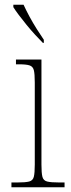

<svg xmlns="http://www.w3.org/2000/svg" viewBox="-20 -786 298 806"><path d="M28 0V-20H53Q87 -20 102.5 -24Q118 -28 122 -44Q126 -60 126 -95V-440Q126 -476 122 -491.5Q118 -507 104 -511.5Q90 -516 61 -516H47V-536H154V-95Q154 -60 158 -44Q162 -28 178 -24Q194 -20 228 -20H251V0ZM160 -606Q146 -620 128 -639.5Q110 -659 92 -681Q74 -703 59 -723Q44 -743 36 -756V-766H79Q89 -744 103.5 -717Q118 -690 134.5 -664Q151 -638 164 -619V-606Z"/></svg>

Font: Noto Serif Khmer SemiCondensed Thin
Style: Regular
Weight: 250
Width: 4
Designer: Danh Hong and the Monotype Design Team
Foundry: Monotype Imaging Inc.
Version: Version 2.004